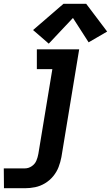

<svg xmlns="http://www.w3.org/2000/svg" viewBox="-62 -791 587 1016"><path d="M-41 205H71Q97 205 124 199.5Q151 194 176 179Q201 164 219.5 141.5Q238 119 248 93Q258 67 263 40L357 -530H133V-425H215L141 23Q138 41 130.5 59Q123 77 106 88.5Q89 100 70 100H-42ZM196 -560 324 -696 407 -567 505 -624 394 -771H274L113 -632Z"/></svg>

Font: Iosevka Sparkle Oblique
Style: Bold
Weight: 700
Italic angle: -9°
Designer: Belleve Invis
Foundry: Belleve Invis
Version: Version 4.5.0; ttfautohint (v1.8.3)